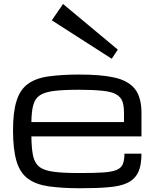

<svg xmlns="http://www.w3.org/2000/svg" viewBox="-20 -956 805 986"><path d="M706.5 -167Q706.5 -104 688 -67.9Q668.9 -31.7 630.4 -15.1Q593.8 1.5 532.2 5.9Q480.5 10.7 389.6 10.7Q299.8 10.7 230 1Q163.6 -8.8 124 -38.1Q83.5 -67.4 65.4 -126.5Q46.9 -188 46.9 -284.2Q46.9 -381.8 64.9 -437.5Q82.5 -495.1 122.6 -524.4Q162.6 -554.2 228 -563.5Q297.9 -573.2 387.2 -573.2Q499 -573.2 565.9 -558.1Q636.7 -543 671.9 -500.5Q706.5 -457 706.5 -376V-255.4H141.1Q142.1 -192.4 149.9 -155.3Q158.2 -117.7 183.1 -98.6Q208 -79.6 257.8 -73.7Q302.2 -67.4 389.6 -67.4Q463.9 -67.4 509.8 -70.3Q554.7 -73.2 579.1 -83.5Q602.5 -93.3 610.8 -113.3Q619.1 -135.3 619.1 -167ZM387.2 -495.1Q307.6 -495.1 259.3 -489.3Q210.4 -483.4 185.1 -466.8Q159.7 -450.2 150.9 -416.5Q142.1 -386.2 141.1 -329.1H616.7V-376Q616.7 -413.1 608.9 -434.6Q601.1 -457 577.1 -471.2Q553.7 -484.9 508.3 -489.7Q455.6 -495.1 387.2 -495.1ZM246.1 -851.6 303.7 -935.5 585 -701.2 553.7 -654.3Z"/></svg>

Font: Michroma+
Style: Regular
Weight: 400
Designer: beogot
Foundry: beogot
Version: Version